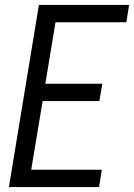

<svg xmlns="http://www.w3.org/2000/svg" viewBox="-20 -755 541 775"><path d="M16 0 137 -735H501L490 -665H204L163 -417H393L381 -347H152L106 -70H391L380 0Z"/></svg>

Font: Iosevka SS04
Style: Italic
Weight: 400
Italic angle: -9°
Monospace: yes
Designer: Belleve Invis
Foundry: Belleve Invis
Version: Version 19.0.0; ttfautohint (v1.8.4)